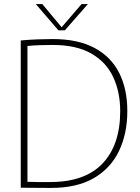

<svg xmlns="http://www.w3.org/2000/svg" viewBox="-20 -923 690 944"><path d="M230 1Q192 1 157 0.5Q122 0 82 0V-724Q124 -728 165 -729.5Q206 -731 239 -731Q363 -731 444.5 -687.5Q526 -644 566 -564.5Q606 -485 606 -377Q606 -266 565 -180.5Q524 -95 441 -47Q358 1 230 1ZM227 -28Q398 -28 484.5 -119.5Q571 -211 571 -376Q571 -471 536.5 -544.5Q502 -618 428.5 -660Q355 -702 239 -702Q211 -702 178 -701Q145 -700 115 -697V-29Q142 -28 166.5 -28Q191 -28 227 -28ZM267 -774 156 -903H188L283 -789L381 -903H412L299 -774Z"/></svg>

Font: Murecho ExtraLight
Style: Regular
Weight: 200
Designer: Neil Summerour
Foundry: Positype
Version: Version 1.010; ttfautohint (v1.8.3)